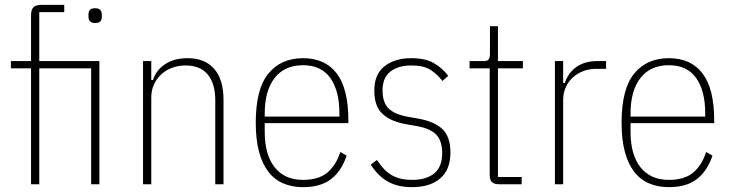

<svg xmlns="http://www.w3.org/2000/svg" viewBox="-20 -760 3017 792"><path d="M108 -478H25V-508H108V-696Q108 -720 118 -730Q128 -740 152 -740H245V-710H142V-508H390V0H356V-478H142V0H108ZM373 -665Q358 -665 351.5 -672Q345 -679 345 -690V-701Q345 -712 351 -719Q357 -726 372 -726Q387 -726 393.5 -719Q400 -712 400 -701V-690Q400 -679 394 -672Q388 -665 373 -665Z M570 0V-508H604V-430H611Q624 -471 661.5 -495.5Q699 -520 754 -520Q825 -520 863.5 -476Q902 -432 902 -348V0H868V-347Q868 -415 837 -452.5Q806 -490 746 -490Q717 -490 691.5 -481Q666 -472 646.5 -454.5Q627 -437 615.5 -412.5Q604 -388 604 -357V0Z M1230 12Q1185 12 1148.5 -3.5Q1112 -19 1087 -51.5Q1062 -84 1048.5 -134Q1035 -184 1035 -254Q1035 -393 1087 -456.5Q1139 -520 1230 -520Q1321 -520 1369 -457Q1417 -394 1417 -264V-252H1072V-216Q1072 -122 1113 -70Q1154 -18 1230 -18Q1293 -18 1329 -47Q1365 -76 1384 -133L1410 -118Q1389 -55 1346 -21.5Q1303 12 1230 12ZM1230 -491Q1154 -491 1113 -438.5Q1072 -386 1072 -292V-279H1380V-292Q1380 -386 1342.5 -438.5Q1305 -491 1230 -491Z M1679 12Q1622 12 1581.5 -10Q1541 -32 1509 -81L1535 -100Q1564 -55 1597.5 -36.5Q1631 -18 1679 -18Q1739 -18 1771.5 -45Q1804 -72 1804 -128Q1804 -179 1779.5 -204.5Q1755 -230 1699 -240L1659 -247Q1593 -258 1558.5 -289.5Q1524 -321 1524 -386Q1524 -454 1566.5 -487Q1609 -520 1676 -520Q1735 -520 1770 -499.5Q1805 -479 1829 -447L1805 -426Q1785 -453 1756.5 -471.5Q1728 -490 1677 -490Q1622 -490 1590 -464.5Q1558 -439 1558 -388Q1558 -337 1583 -312.5Q1608 -288 1664 -278L1704 -271Q1772 -259 1805 -227.5Q1838 -196 1838 -131Q1838 -60 1796 -24Q1754 12 1679 12Z M2039 0Q2018 0 2009 -9Q2000 -18 2000 -39V-478H1917V-508H1976Q1991 -508 1996 -515.5Q2001 -523 2001 -538V-652H2034V-508H2137V-478H2034V-30H2132V0Z M2269 0V-508H2303V-418H2310Q2324 -460 2358 -484Q2392 -508 2444 -508H2480V-476H2438Q2410 -476 2385.5 -466.5Q2361 -457 2342.5 -440Q2324 -423 2313.5 -399.5Q2303 -376 2303 -347V0Z M2739 12Q2694 12 2657.5 -3.5Q2621 -19 2596 -51.5Q2571 -84 2557.5 -134Q2544 -184 2544 -254Q2544 -393 2596 -456.5Q2648 -520 2739 -520Q2830 -520 2878 -457Q2926 -394 2926 -264V-252H2581V-216Q2581 -122 2622 -70Q2663 -18 2739 -18Q2802 -18 2838 -47Q2874 -76 2893 -133L2919 -118Q2898 -55 2855 -21.5Q2812 12 2739 12ZM2739 -491Q2663 -491 2622 -438.5Q2581 -386 2581 -292V-279H2889V-292Q2889 -386 2851.5 -438.5Q2814 -491 2739 -491Z"/></svg>

Font: IBM Plex Sans Cond ExtLt
Style: Regular
Weight: 200
Width: 3
Designer: Mike Abbink, Paul van der Laan, Pieter van Rosmalen
Foundry: Bold Monday
Version: Version 1.3